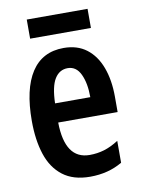

<svg xmlns="http://www.w3.org/2000/svg" viewBox="-81 -755 605 821"><g transform="rotate(-10 221.0 -344.5)"><path d="M227 -552Q286 -552 326 -521.5Q366 -491 386.5 -436Q407 -381 407 -309V-242H149Q151 -82 258 -82Q291 -82 321 -91Q351 -100 384 -121V-26Q323 10 244 10Q171 10 125.5 -25Q80 -60 59.5 -122.5Q39 -185 39 -268Q39 -406 86.5 -479Q134 -552 227 -552ZM229 -464Q193 -464 172.5 -431Q152 -398 150 -325H303Q303 -386 284.5 -425Q266 -464 229 -464ZM357 -699V-616H93V-699Z"/></g></svg>

Font: Noto Sans Ethiopic ExtraCondensed SemiBold
Style: Regular
Weight: 600
Width: 2
Designer: Monotype Design Team
Foundry: Monotype Imaging Inc.
Version: Version 2.102; ttfautohint (v1.8.4.7-5d5b)